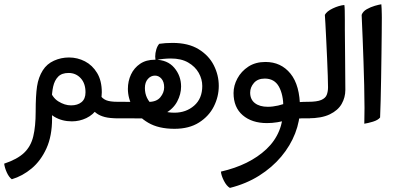

<svg xmlns="http://www.w3.org/2000/svg" viewBox="-42 -562 1894 920"><path d="M14.6 296.9Q1 287.1 -9.3 264.6Q-19.5 242.2 -22 222.2Q41 201.2 73.5 170.2Q106 139.2 117.4 91.3Q128.9 43.5 128.9 -26.9Q128.9 -104.5 135.5 -148.2Q142.1 -191.9 163.1 -225.1Q182.6 -255.9 216.6 -271.2Q250.5 -286.6 288.6 -286.6Q329.1 -286.6 365 -268.1Q400.9 -249.5 423.3 -212.4Q445.8 -175.3 445.8 -119.6Q445.8 -73.2 425 -42.5Q404.3 -11.7 371.6 3.9Q338.9 19.5 302.2 19.5Q255.4 19.5 218.5 -2.4Q181.6 -24.4 160.2 -58.1L194.3 -138.7Q207 -95.2 237.5 -76.2Q268.1 -57.1 298.3 -57.1Q330.1 -57.1 348.9 -72.8Q367.7 -88.4 367.7 -119.6Q367.7 -162.6 344.5 -187.5Q321.3 -212.4 286.6 -212.4Q253.9 -212.4 236.6 -194.6Q219.2 -176.8 212.6 -146.7Q206.1 -116.7 206.1 -80.6Q206.1 -59.6 206.8 -37.4Q207.5 -15.1 207.5 6.3Q207.5 89.4 180.7 148.7Q153.8 208 109.9 244.9Q65.9 281.7 14.6 296.9ZM522 4.9Q483.9 4.9 460.4 -1.2Q437 -7.3 421.9 -18.1Q406.7 -28.8 392.6 -43.5L435.5 -108.9Q448.2 -89.4 466.6 -81.8Q484.9 -74.2 522 -74.2H531.7V4.9Z M793.9 55.2Q717.8 55.2 668.2 26.1Q618.7 -2.9 594.7 -47.1Q570.8 -91.3 570.8 -136.2Q570.8 -173.3 585.7 -205.1Q600.6 -236.8 629.4 -256.3Q658.2 -275.9 700.2 -275.9Q760.3 -275.9 793 -237.3Q825.7 -198.7 825.7 -147.5Q825.7 -110.8 807.1 -75.7Q788.6 -40.5 748 -17.6Q707.5 5.4 641.1 5.4Q619.1 5.4 590.3 5.1Q561.5 4.9 522.9 4.9Q521 4.9 517.8 4.9Q514.6 4.9 512.2 4.9V-74.2Q514.6 -74.2 516.8 -74.2Q519 -74.2 522 -74.2Q543 -74.2 571 -74Q599.1 -73.7 626 -73.7Q652.8 -73.7 668.9 -73.7Q708 -73.7 726.3 -95.9Q744.6 -118.2 744.6 -143.6Q744.6 -169.9 731.7 -184.8Q718.8 -199.7 700.7 -199.7Q680.7 -199.7 666.5 -183.6Q652.3 -167.5 652.3 -140.1Q652.3 -88.9 692.6 -55.4Q732.9 -22 793.5 -22Q849.6 -22 888.4 -55.9Q927.2 -89.8 927.2 -149.9Q927.2 -182.6 910.2 -212.9Q893.1 -243.2 859.6 -262.5Q826.2 -281.7 776.9 -281.7Q760.3 -281.7 740.5 -279.8Q720.7 -277.8 703.1 -273.9Q701.7 -282.7 701.7 -291Q701.7 -307.6 707 -325.2Q712.4 -342.8 721.2 -352.1Q750 -356.4 784.7 -356.4Q860.4 -356.4 909.4 -326.4Q958.5 -296.4 982.4 -249.3Q1006.3 -202.1 1006.3 -150.4Q1006.3 -99.1 982.7 -52Q959 -4.9 911.6 25.1Q864.3 55.2 793.9 55.2Z M1059.6 338.4Q1043.5 329.1 1030.8 304Q1018.1 278.8 1016.6 260.3Q1153.3 229 1234.6 152.6Q1315.9 76.2 1315.9 -45.4Q1315.9 -108.4 1294.4 -147Q1272.9 -185.5 1226.6 -185.5Q1192.9 -185.5 1174.8 -164.6Q1156.7 -143.6 1156.7 -118.2Q1156.7 -85.4 1179.4 -67.9Q1202.1 -50.3 1241.2 -50.3Q1288.1 -50.3 1344.2 -73.7L1338.4 11.7Q1286.1 27.8 1237.3 27.8Q1165 27.8 1121.1 -9.8Q1077.1 -47.4 1077.1 -116.2Q1077.1 -151.9 1095.5 -186Q1113.8 -220.2 1147.9 -242.7Q1182.1 -265.1 1230 -265.1Q1304.7 -265.1 1350.1 -209Q1395.5 -152.8 1395.5 -43.5Q1395.5 17.1 1372.3 76.9Q1349.1 136.7 1305.4 188.7Q1261.7 240.7 1199.7 279.8Q1137.7 318.8 1059.6 338.4ZM1387.7 6.3 1385.3 -72.3Q1399.9 -73.2 1408.4 -73.7Q1417 -74.2 1429.2 -74.2H1443.8V4.9H1429.2Q1410.6 4.9 1402.3 5.1Q1394 5.4 1387.7 6.3Z M1424.3 4.9V-74.2H1434.1Q1477.1 -74.2 1497.3 -83Q1517.6 -91.8 1523.7 -107.7Q1529.8 -123.5 1529.8 -144Q1529.8 -161.6 1528.6 -198.5Q1527.3 -235.4 1525.4 -280.8Q1523.4 -326.2 1521.2 -370.4Q1519 -414.6 1517.3 -447.3Q1515.6 -480 1514.6 -490.7Q1523.4 -507.8 1552.7 -521.7Q1582 -535.6 1607.9 -538.1Q1609.4 -532.2 1609.9 -511.5Q1610.4 -490.7 1610.4 -465.1Q1610.4 -439.5 1610.4 -419.4Q1610.4 -358.9 1611.6 -289.6Q1612.8 -220.2 1612.8 -131.3Q1612.8 -95.2 1595.2 -64.2Q1577.6 -33.2 1538.3 -14.2Q1499 4.9 1434.1 4.9Z M1703.6 30.8Q1703.6 15.1 1704.1 -4.2Q1704.6 -23.4 1704.6 -44.9Q1704.6 -94.7 1703.1 -153.1Q1701.7 -211.4 1699.7 -269Q1697.8 -326.7 1695.8 -375.2Q1693.8 -423.8 1692.4 -455.1Q1690.9 -486.3 1690.9 -490.7Q1696.8 -507.3 1715.3 -517.8Q1733.9 -528.3 1754.2 -534.2Q1774.4 -540 1785.2 -541.5Q1786.1 -535.6 1786.6 -521.2Q1787.1 -506.8 1787.4 -493.2Q1787.6 -479.5 1787.6 -476.6Q1787.6 -452.1 1787.1 -406.5Q1786.6 -360.8 1785.9 -303.7Q1785.2 -246.6 1784.2 -188.2Q1783.2 -129.9 1782 -80.1Q1780.8 -30.3 1779.3 1Q1769 13.7 1745.1 21Q1721.2 28.3 1703.6 30.8Z"/></svg>

Font: Harmattan SemiBold
Style: Regular
Weight: 600
Designer: George W. Nuss III and SIL International
Foundry: SIL International
Version: Version 4.000